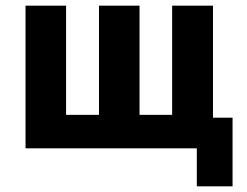

<svg xmlns="http://www.w3.org/2000/svg" viewBox="-20 -523 870 677"><path d="M674 134V0H70V-503H213V-118H329V-503H472V-118H587V-503H731V-108H800V134Z"/></svg>

Font: Nunito Sans 7pt Condensed ExtraBold
Style: Regular
Weight: 800
Width: 3
Designer: Vernon Adams
Foundry: Vernon Adams
Version: Version 3.101;gftools[0.9.27]